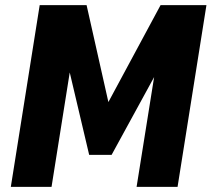

<svg xmlns="http://www.w3.org/2000/svg" viewBox="-20 -725 821 745"><path d="M22 0 134 -705H316L410 -287H378L603 -705H781L669 0H510L583 -457H595L413 -124H326L247 -459H253L180 0Z"/></svg>

Font: Nunito Sans 10pt Condensed Black
Style: Italic
Weight: 900
Width: 3
Italic angle: -9°
Designer: Vernon Adams
Foundry: Vernon Adams
Version: Version 3.101;gftools[0.9.27]